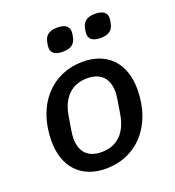

<svg xmlns="http://www.w3.org/2000/svg" viewBox="-135 -837 869 955"><g transform="rotate(-20 300.0 -359.5)"><path d="M261 -608C312 -608 328 -632 333 -663C336 -675 336 -681 336 -688C336 -712 320 -731 275 -731C224 -731 208 -707 203 -676C200 -664 200 -658 200 -651C200 -627 216 -608 261 -608ZM461 -608C512 -608 528 -632 533 -663C536 -675 536 -681 536 -688C536 -712 520 -731 475 -731C424 -731 408 -707 403 -676C400 -664 400 -658 400 -651C400 -627 416 -608 461 -608ZM265 12C426 12 545 -112 545 -308C545 -440 470 -528 335 -528C174 -528 55 -404 55 -208C55 -76 130 12 265 12ZM272 -73C204 -73 162 -109 162 -185C162 -197 164 -213 167 -232L178 -298C193 -389 244 -443 328 -443C396 -443 438 -407 438 -331C438 -319 436 -303 433 -284L422 -218C407 -127 356 -73 272 -73Z"/></g></svg>

Font: IBM Mono Medium
Style: Italic
Weight: 500
Italic angle: -9°
Monospace: yes
Designer: Mike Abbink, Paul van der Laan, Pieter van Rosmalen
Foundry: Bold Monday
Version: Version 2.3